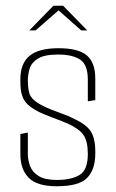

<svg xmlns="http://www.w3.org/2000/svg" viewBox="-20 -643 404 669"><path d="M178 6Q109 6 80 -23.5Q51 -53 51 -106V-176L77 -181V-106Q77 -85 85 -64Q93 -43 115 -29.5Q137 -16 178 -16Q229 -16 257.5 -33.5Q286 -51 286 -106Q286 -151 271 -172.5Q256 -194 217 -212Q210 -215 195 -221Q180 -227 162.5 -233.5Q145 -240 131 -246Q117 -252 112 -255Q89 -267 76 -279.5Q63 -292 57 -310.5Q51 -329 51 -357V-367Q51 -422 83 -448.5Q115 -475 184 -475Q253 -475 282.5 -450Q312 -425 312 -369V-294L286 -290V-366Q286 -418 259 -435.5Q232 -453 183 -453Q134 -453 111.5 -438.5Q89 -424 83 -403Q77 -382 77 -364Q77 -324 87 -307.5Q97 -291 126 -276Q141 -268 161.5 -260Q182 -252 201.5 -245Q221 -238 232 -232Q279 -211 295.5 -186.5Q312 -162 312 -115V-108Q312 -52 283.5 -23Q255 6 178 6ZM82 -537 166 -623H200L284 -537H263L184 -607L104 -537Z"/></svg>

Font: Smooch Sans Thin ExtraLight
Style: Regular
Weight: 250
Version: Version 1.010